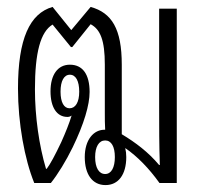

<svg xmlns="http://www.w3.org/2000/svg" viewBox="-20 -529 584 555"><path d="M79 0H127C147 -25 171 -64 190 -103C223 -171 239 -226 239 -263C239 -314 219 -342 182 -342C147 -342 126 -313 126 -265C126 -219 144 -191 175 -191C179 -191 183 -192 187 -195C180 -172 170 -147 157 -118C139 -80 125 -54 115 -41H113C93 -108 81 -192 81 -271C81 -377 97 -437 132 -458L185 -393H189L242 -459C270 -444 283 -413 283 -342V-202C283 -186 283 -170 284 -154C250 -155 225 -124 225 -75C225 -25 247 6 285 6C322 6 345 -24 345 -75C345 -84 344 -93 342 -101C377 -77 411 -42 441 0H491V-504H440V-219C440 -160 440 -111 442 -52H440C409 -89 372 -117 332 -141V-342C332 -446 303 -492 242 -509L186 -442L132 -509C66 -490 32 -417 32 -273C32 -173 51 -69 79 0ZM181 -216C165 -216 155 -233 155 -264C155 -295 165 -313 182 -313C199 -313 209 -295 209 -264C209 -233 198 -216 181 -216ZM284 -26C266 -26 255 -44 255 -75C255 -105 266 -123 284 -123C302 -123 312 -105 312 -75C312 -45 302 -26 284 -26Z"/></svg>

Font: Noto Sans Thai Looped UI Condensed Light
Style: Regular
Weight: 300
Width: 3
Designer: Cadson Demak Team
Foundry: Cadson Demak Co., Ltd.
Version: Version 1.000